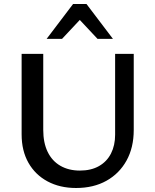

<svg xmlns="http://www.w3.org/2000/svg" viewBox="-20 -927 772 959"><path d="M360 12Q279 12 217.5 -21Q156 -54 122 -114Q88 -174 88 -256V-658H196V-278Q196 -214 218 -168.5Q240 -123 281.5 -99Q323 -75 379 -75Q435 -75 474.5 -97.5Q514 -120 534.5 -160.5Q555 -201 555 -254V-658H648V-278Q648 -190 612 -125Q576 -60 511.5 -24Q447 12 360 12ZM467 -733 363 -844 345 -907H412L544 -733ZM213 -733 345 -907H412L395 -845L290 -733Z"/></svg>

Font: Ysabeau Infant SemiBold
Style: Regular
Weight: 600
Designer: Christian Thalmann (Catharsis Fonts)
Version: Version 2.002; featfreeze: ss01,ss02,lnum